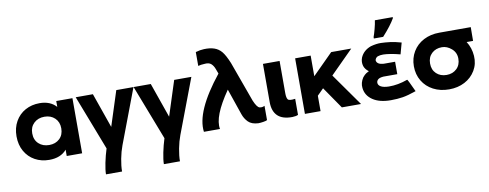

<svg xmlns="http://www.w3.org/2000/svg" viewBox="-73 -1102 4344 1705"><g transform="rotate(-10 2099.0 -250.0)"><path d="M590 -496V1H451V-56Q397 8 294 8Q222 8 165 -23.5Q108 -55 75 -113Q42 -171 42 -248Q42 -324 75 -382Q108 -440 165 -471.5Q222 -503 294 -503Q390 -503 444 -443V-496ZM446 -250Q446 -307 409.5 -342Q373 -377 316 -377Q258 -377 221 -342Q184 -307 184 -250Q184 -191 221 -156.5Q258 -122 316 -122Q373 -122 409.5 -156.5Q446 -191 446 -250Z M911 222H766Q766 183 779 119.5Q792 56 811 -4L620 -499H775L885 -185L986 -499H1141L955 -7Q935 46 923 109Q911 172 911 222Z M1433 222H1288Q1288 183 1301 119.5Q1314 56 1333 -4L1142 -499H1297L1407 -185L1508 -499H1663L1477 -7Q1457 46 1445 109Q1433 172 1433 222Z M1688 1Q1663 -183 1905 -486L1889 -529Q1878 -560 1857.5 -578.5Q1837 -597 1795 -592Q1765 -591 1740 -584V-709Q1781 -721 1816 -722Q1869 -724 1907.5 -711Q1946 -698 1973 -666Q2000 -634 2031 -559L2162 -197Q2189 -133 2212 -127Q2235 -121 2258 -133V-4Q2248 2 2221.5 6Q2195 10 2177 10Q2117 7 2087 -23.5Q2057 -54 2043 -95L1962 -331Q1810 -112 1833 1Z M2459 -502V-212Q2459 -170 2470.5 -154.5Q2482 -139 2537 -147V-2Q2518 7 2485 8Q2396 9 2352.5 -33Q2309 -75 2309 -157V-502Z M2797 -196 2740 -139V0H2599V-501H2739V-315L2924 -500H3105L2898 -293L3105 0H2932Z M3318 -566Q3327 -589 3339 -634.5Q3351 -680 3355 -711H3516V-702Q3481 -640 3402 -553H3318ZM3324 -391Q3303 -380 3300 -359Q3302 -340 3318.5 -329.5Q3335 -319 3365 -317H3468V-205H3343Q3307 -202 3293.5 -189.5Q3280 -177 3280 -161Q3280 -138 3304.5 -124.5Q3329 -111 3376 -110Q3458 -109 3546 -141Q3550 -142 3602 -28H3600Q3599 -27 3598 -27Q3529 -3 3481 5Q3431 13 3373 13Q3271 13 3210 -28Q3149 -69 3142 -138Q3136 -184 3166 -230Q3184 -252 3198.5 -261Q3213 -270 3224 -275Q3193 -297 3182 -329Q3171 -366 3185 -404Q3211 -465 3280 -490Q3332 -504 3371.5 -503Q3411 -502 3455 -496.5Q3499 -491 3555 -475L3527 -373Q3482 -385 3442.5 -391.5Q3403 -398 3375 -398.5Q3347 -399 3324 -391Z M3625 -248Q3625 -321 3660 -379.5Q3695 -438 3757.5 -470.5Q3820 -503 3899 -503Q3978 -503 4183 -503L4182 -379H4124Q4162 -320 4167 -247Q4172 -174 4137 -115.5Q4102 -57 4040 -24.5Q3978 8 3899 8Q3820 8 3757.5 -24.5Q3695 -57 3660 -115.5Q3625 -174 3625 -248ZM4026 -247Q4026 -302 3985.5 -337Q3945 -372 3899 -372Q3843 -372 3807 -338Q3771 -304 3771 -247Q3771 -190 3807 -156Q3843 -122 3899 -122Q3954 -122 3990 -156Q4026 -190 4026 -247Z"/></g></svg>

Font: Montserrat GRBold
Style: Regular
Weight: 700
Designer: Julieta Ulanovsky
Foundry: Julieta Ulanovsky
Version: Version 1.00 May 29, 2023, initial release